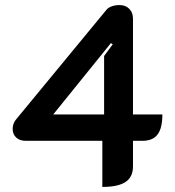

<svg xmlns="http://www.w3.org/2000/svg" viewBox="-20 -729 691 758"><path d="M384 -173H82Q58 -173 44 -186Q30 -199 30 -220Q30 -241 43 -257L400 -690Q407 -699 421 -704Q435 -709 452 -709Q476 -709 490.5 -694Q505 -679 505 -656V-277H621Q621 -223 602 -198Q583 -173 542 -173H505V-72Q505 -30 475.5 -10.5Q446 9 384 9ZM391 -277V-508L425 -554L418 -559L190 -277Z"/></svg>

Font: K2D SemiBold
Style: Regular
Weight: 600
Designer: Katatrad Aksorn Co.,Ltd.
Foundry: Cadson Demak Co.,Ltd.
Version: Version 1.000; ttfautohint (v1.6)